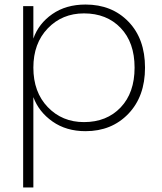

<svg xmlns="http://www.w3.org/2000/svg" viewBox="-20 -570 713 846"><path d="M127 -400Q150 -466 210.5 -508Q271 -550 357 -550Q473 -550 546 -474.5Q619 -399 619 -272Q619 -145 545.5 -68.5Q472 8 357 8Q272 8 211.5 -34.5Q151 -77 127 -142V256H82V-543H127ZM350 -511Q254 -511 190.5 -445Q127 -379 127 -272Q127 -164 190.5 -98Q254 -32 350 -32Q450 -32 511.5 -96.5Q573 -161 573 -272Q573 -383 511.5 -447Q450 -511 350 -511Z"/></svg>

Font: Poppins ExtraLight
Style: Regular
Weight: 275
Designer: Ninad Kale (Devanagari), Jonny Pinhorn (Latin)
Foundry: Indian Type Foundry
Version: Version 3.200;PS 1.000;hotconv 16.6.54;makeotf.lib2.5.65590